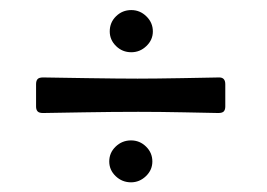

<svg xmlns="http://www.w3.org/2000/svg" viewBox="-20 -471 539 387"><path d="M201.2 -407.7Q201.2 -425.8 213.9 -438.2Q226.6 -450.7 244.6 -450.7Q262.2 -450.7 275.1 -438Q288.1 -425.3 288.1 -407.7Q288.1 -390.6 275.1 -378.2Q262.2 -365.7 244.6 -365.7Q226.6 -365.7 213.9 -378.2Q201.2 -390.6 201.2 -407.7ZM421.9 -314.9Q434.1 -314.9 434.1 -301.3V-256.3Q434.1 -250 431.2 -246.6Q428.2 -243.2 419.9 -243.2Q400.4 -243.7 350.8 -244.6Q301.3 -245.6 258.8 -245.6Q208.5 -245.6 149.4 -244.6Q90.3 -243.7 66.9 -243.2Q58.6 -243.2 55.7 -246.6Q52.7 -250 52.7 -256.3V-301.3Q52.7 -308.1 55.7 -311.5Q58.6 -314.9 66.9 -314.9Q88.4 -314.5 155 -313.5Q221.7 -312.5 257.3 -312.5Q290 -312.5 346.9 -313.5Q403.8 -314.5 421.9 -314.9ZM200.2 -145.5Q200.2 -163.1 213.1 -175.5Q226.1 -188 244.1 -188Q261.7 -188 274.4 -175.5Q287.1 -163.1 287.1 -145.5Q287.1 -128.4 274.2 -116Q261.2 -103.5 244.1 -103.5Q226.1 -103.5 213.1 -116Q200.2 -128.4 200.2 -145.5Z"/></svg>

Font: David Libre Medium
Style: Regular
Weight: 500
Version: Version 1.000